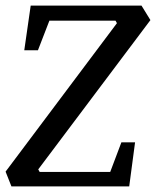

<svg xmlns="http://www.w3.org/2000/svg" viewBox="-26 -668 559 688"><path d="M15 0 -6 -53 393 -585 388 -594H151L110 -488H61L84 -648H481L513 -596L111 -61L116 -52H369L409 -158H458L437 0Z"/></svg>

Font: Faustina Medium
Style: Italic
Weight: 500
Italic angle: -8°
Designer: Alfonso Garcia
Foundry: http://www.omnibus-type.com
Version: Version 1.200